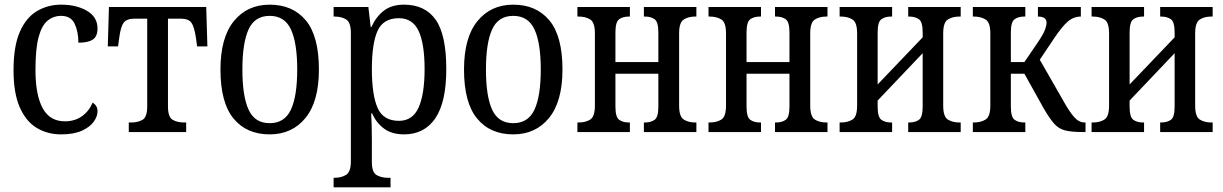

<svg xmlns="http://www.w3.org/2000/svg" viewBox="-20 -566 5244 823"><path d="M242 10Q183 10 137 -18Q91 -46 64.5 -106.5Q38 -167 38 -265Q38 -368 65 -429.5Q92 -491 138.5 -518.5Q185 -546 242 -546Q308 -546 353 -519.5Q398 -493 398 -444Q398 -410 378 -396.5Q358 -383 316 -383Q316 -430 300 -464Q284 -498 242 -498Q209 -498 184 -477.5Q159 -457 145.5 -407Q132 -357 132 -266Q132 -160 162.5 -103Q193 -46 258 -46Q301 -46 331.5 -68Q362 -90 377 -126Q387 -120 392.5 -111Q398 -102 398 -88Q398 -67 381.5 -44Q365 -21 330.5 -5.5Q296 10 242 10Z M532 0V-41H543Q571 -41 591 -52.5Q611 -64 611 -110V-486H556Q523 -486 510 -468.5Q497 -451 491 -403L486 -367H442L447 -536H864L869 -367H825L820 -403Q813 -451 800.5 -468.5Q788 -486 755 -486H700V-110Q700 -64 720 -52.5Q740 -41 768 -41H778V0Z M1136 10Q1037 10 981 -58Q925 -126 925 -268Q925 -405 982.5 -475.5Q1040 -546 1136 -546Q1235 -546 1291 -478.5Q1347 -411 1347 -268Q1347 -131 1289.5 -60.5Q1232 10 1136 10ZM1136 -38Q1200 -38 1227 -96Q1254 -154 1254 -268Q1254 -382 1227 -440Q1200 -498 1136 -498Q1072 -498 1045.5 -440Q1019 -382 1019 -268Q1019 -154 1045.5 -96Q1072 -38 1136 -38Z M1410 237V196H1415Q1443 196 1463.5 183.5Q1484 171 1484 125V-424Q1484 -470 1464 -482.5Q1444 -495 1415 -495H1410V-536H1559L1569 -450H1572Q1591 -493 1624.5 -519.5Q1658 -546 1712 -546Q1802 -546 1847.5 -481.5Q1893 -417 1893 -270Q1893 -128 1846 -59Q1799 10 1712 10Q1660 10 1626.5 -14.5Q1593 -39 1575 -80H1571Q1574 -28 1574 34V129Q1574 173 1594.5 184.5Q1615 196 1641 196H1654V237ZM1690 -48Q1749 -48 1774.5 -105.5Q1800 -163 1800 -270Q1800 -378 1774.5 -433Q1749 -488 1690 -488Q1623 -488 1598.5 -434Q1574 -380 1574 -270Q1574 -159 1598.5 -103.5Q1623 -48 1690 -48Z M2180 10Q2081 10 2025 -58Q1969 -126 1969 -268Q1969 -405 2026.5 -475.5Q2084 -546 2180 -546Q2279 -546 2335 -478.5Q2391 -411 2391 -268Q2391 -131 2333.5 -60.5Q2276 10 2180 10ZM2180 -38Q2244 -38 2271 -96Q2298 -154 2298 -268Q2298 -382 2271 -440Q2244 -498 2180 -498Q2116 -498 2089.5 -440Q2063 -382 2063 -268Q2063 -154 2089.5 -96Q2116 -38 2180 -38Z M2455 0V-41H2461Q2490 -41 2510 -53.5Q2530 -66 2530 -113V-423Q2530 -470 2510 -482.5Q2490 -495 2461 -495H2455V-536H2680V-495H2675Q2650 -495 2634 -483.5Q2618 -472 2618 -427V-300H2802V-427Q2802 -472 2786 -483.5Q2770 -495 2745 -495H2740V-536H2965V-495H2959Q2931 -495 2911 -482.5Q2891 -470 2891 -423V-113Q2891 -66 2911 -53.5Q2931 -41 2959 -41H2965V0H2740V-41H2745Q2770 -41 2786 -52.5Q2802 -64 2802 -109V-250H2618V-109Q2618 -64 2634 -52.5Q2650 -41 2675 -41H2680V0Z M3017 0V-41H3023Q3052 -41 3072 -53.5Q3092 -66 3092 -113V-423Q3092 -470 3072 -482.5Q3052 -495 3023 -495H3017V-536H3242V-495H3237Q3212 -495 3196 -483.5Q3180 -472 3180 -427V-300H3364V-427Q3364 -472 3348 -483.5Q3332 -495 3307 -495H3302V-536H3527V-495H3521Q3493 -495 3473 -482.5Q3453 -470 3453 -423V-113Q3453 -66 3473 -53.5Q3493 -41 3521 -41H3527V0H3302V-41H3307Q3332 -41 3348 -52.5Q3364 -64 3364 -109V-250H3180V-109Q3180 -64 3196 -52.5Q3212 -41 3237 -41H3242V0Z M3579 0V-41H3585Q3614 -41 3634 -53.5Q3654 -66 3654 -113V-423Q3654 -470 3634 -482.5Q3614 -495 3585 -495H3579V-536H3804V-495H3799Q3774 -495 3758 -483.5Q3742 -472 3742 -427V-204L3935 -406V-427Q3935 -472 3919 -483.5Q3903 -495 3877 -495H3873V-536H4098V-495H4092Q4063 -495 4043 -482.5Q4023 -470 4023 -423V-113Q4023 -66 4043 -53.5Q4063 -41 4092 -41H4098V0H3873V-41H3877Q3903 -41 3919 -52.5Q3935 -64 3935 -109V-338L3742 -135V-109Q3742 -64 3758 -52.5Q3774 -41 3799 -41H3804V0Z M4150 0V-41H4156Q4184 -41 4204.5 -53.5Q4225 -66 4225 -113V-423Q4225 -470 4204.5 -482.5Q4184 -495 4156 -495H4150V-536H4375V-495H4370Q4345 -495 4329 -483.5Q4313 -472 4313 -427V-300H4371L4429 -385Q4453 -421 4459.5 -439Q4466 -457 4466 -469Q4466 -495 4429 -495V-536H4613V-495Q4582 -495 4557 -473.5Q4532 -452 4498 -401L4437 -310L4543 -125Q4565 -86 4585 -63.5Q4605 -41 4630 -41H4633V0H4621Q4573 0 4545.5 -7Q4518 -14 4498.5 -36Q4479 -58 4454 -101L4371 -250H4313V-109Q4313 -64 4329 -52.5Q4345 -41 4370 -41H4375V0Z M4659 0V-41H4665Q4694 -41 4714 -53.5Q4734 -66 4734 -113V-423Q4734 -470 4714 -482.5Q4694 -495 4665 -495H4659V-536H4884V-495H4879Q4854 -495 4838 -483.5Q4822 -472 4822 -427V-204L5015 -406V-427Q5015 -472 4999 -483.5Q4983 -495 4957 -495H4953V-536H5178V-495H5172Q5143 -495 5123 -482.5Q5103 -470 5103 -423V-113Q5103 -66 5123 -53.5Q5143 -41 5172 -41H5178V0H4953V-41H4957Q4983 -41 4999 -52.5Q5015 -64 5015 -109V-338L4822 -135V-109Q4822 -64 4838 -52.5Q4854 -41 4879 -41H4884V0Z"/></svg>

Font: Noto Serif Condensed
Style: Regular
Weight: 400
Width: 3
Designer: Monotype Design Team
Foundry: Monotype Imaging Inc.
Version: Version 2.013; ttfautohint (v1.8.4.7-5d5b)